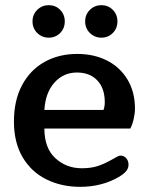

<svg xmlns="http://www.w3.org/2000/svg" viewBox="-20 -710 574 744"><path d="M106 -627Q106 -654 124.5 -672Q143 -690 169 -690Q195 -690 213 -672Q231 -654 231 -627Q231 -600 213 -582Q195 -564 169 -564Q143 -564 124.5 -582Q106 -600 106 -627ZM310 -627Q310 -654 328.5 -672Q347 -690 373 -690Q399 -690 417 -672Q435 -654 435 -627Q435 -600 417 -582Q399 -564 373 -564Q347 -564 328.5 -582Q310 -600 310 -627ZM34 -239Q34 -321 65.5 -380Q97 -439 152.5 -470Q208 -501 279 -501Q345 -501 395.5 -475Q446 -449 474.5 -401Q503 -353 503 -289Q503 -271 498 -249Q493 -227 485 -212H152Q152 -136 194.5 -97Q237 -58 297 -58Q332 -58 358.5 -66.5Q385 -75 418 -94Q422 -96 431.5 -101.5Q441 -107 447 -107Q460 -107 469 -97Q478 -87 478 -72Q478 -58 469 -47Q460 -36 440 -24Q374 14 291 14Q218 14 159.5 -15Q101 -44 67.5 -101Q34 -158 34 -239ZM381 -284Q386 -297 386 -314Q386 -368 357 -398.5Q328 -429 278 -429Q226 -429 191 -390Q156 -351 152 -284Z"/></svg>

Font: Maitree Semibold
Style: Regular
Weight: 600
Designer: CadsonDemak Team
Foundry: CadsonDemak
Version: Version 1.010